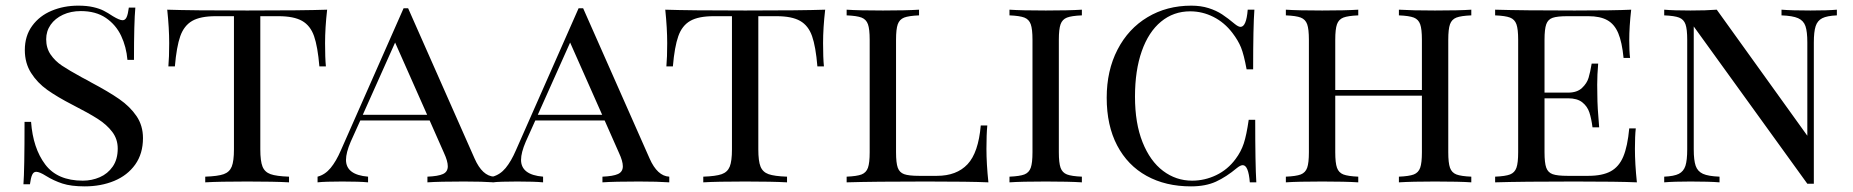

<svg xmlns="http://www.w3.org/2000/svg" viewBox="-20 -642 6523 676"><path d="M377.4 -585Q400.9 -570.8 411.6 -570.8Q420.9 -570.8 425.8 -581.5Q430.7 -592.3 433.6 -615.2H456.5Q451.7 -563 451.7 -431.2H428.7Q424.8 -477.1 406.5 -515.9Q388.2 -554.7 352.8 -578.9Q317.4 -603 264.6 -603Q229.5 -603 201.7 -590.1Q173.8 -577.1 158.2 -554.7Q142.6 -532.2 142.6 -503.9Q142.6 -472.7 158.2 -450Q173.8 -427.2 198.2 -410.9Q222.7 -394.5 268.1 -369.6Q290 -358.4 300.3 -352.1Q362.3 -319.3 400.1 -293Q438 -266.6 460.7 -233.2Q483.4 -199.7 483.4 -155.8Q483.4 -101.1 456.1 -62.7Q428.7 -24.4 382.1 -5.1Q335.4 14.2 278.3 14.2Q230.5 14.2 199.7 4.2Q168.9 -5.9 141.6 -22.9Q119.1 -37.1 107.4 -37.1Q98.1 -37.1 93.3 -26.6Q88.4 -16.1 85.4 6.8H62.5Q66.4 -42 66.4 -212.9H89.4Q96.2 -120.1 139.2 -63Q182.1 -5.9 271.5 -5.9Q303.2 -5.9 331.3 -18.1Q359.4 -30.3 377 -55.7Q394.5 -81.1 394.5 -119.1Q394.5 -152.3 375.2 -177.7Q356 -203.1 324.2 -223.4Q292.5 -243.7 235.4 -272.9Q182.1 -300.3 146.7 -325.4Q111.3 -350.6 89.4 -385.3Q67.4 -419.9 67.4 -465.8Q67.4 -515.6 93.3 -551Q119.1 -586.4 161.9 -604.2Q204.6 -622.1 255.4 -622.1Q286.1 -622.1 308.3 -616.9Q330.6 -611.8 345.2 -604.2Q359.9 -596.7 377.4 -585Z M1124.5 -490.2Q1124.5 -438.5 1127.4 -408.2H1104.5Q1098.6 -478 1085.7 -514.9Q1072.8 -551.8 1043.7 -568.4Q1014.6 -585 960.4 -585H896.5V-116.2Q896.5 -74.7 904.3 -55.4Q912.1 -36.1 932.6 -28.8Q953.1 -21.5 997.6 -20V0Q945.8 -2.9 850.6 -2.9Q751 -2.9 702.6 0V-20Q747.1 -21.5 767.6 -28.8Q788.1 -36.1 795.9 -55.4Q803.7 -74.7 803.7 -116.2V-585H739.7Q685.5 -585 656.7 -568.4Q627.9 -551.8 614.7 -514.6Q601.6 -477.5 595.7 -408.2H572.8Q575.7 -439.9 575.7 -490.2Q575.7 -542.5 568.8 -607.9Q651.9 -605 850.6 -605Q1048.8 -605 1131.8 -607.9Q1124.5 -543.9 1124.5 -490.2Z M1720.2 -20V0Q1679.2 -2.9 1613.3 -2.9Q1527.3 -2.9 1484.9 0V-20Q1522.5 -21.5 1539.6 -29.3Q1556.6 -37.1 1556.6 -56.6Q1556.6 -74.7 1543 -104L1492.7 -217.8H1248.5L1214.8 -143.1Q1198.2 -104.5 1198.2 -79.1Q1198.2 -26.4 1275.9 -20V0Q1246.1 -2.9 1185.1 -2.9Q1124 -2.9 1098.1 0V-20Q1124.5 -26.9 1144 -50.5Q1163.6 -74.2 1180.2 -112.8L1400.9 -612.8H1417L1650.9 -84Q1678.2 -22 1720.2 -20ZM1371.1 -492.2 1257.3 -237.8H1483.9Z M2336.4 -20V0Q2295.4 -2.9 2229.5 -2.9Q2143.6 -2.9 2101.1 0V-20Q2138.7 -21.5 2155.8 -29.3Q2172.9 -37.1 2172.9 -56.6Q2172.9 -74.7 2159.2 -104L2108.9 -217.8H1864.7L1831.1 -143.1Q1814.5 -104.5 1814.5 -79.1Q1814.5 -26.4 1892.1 -20V0Q1862.3 -2.9 1801.3 -2.9Q1740.2 -2.9 1714.4 0V-20Q1740.7 -26.9 1760.3 -50.5Q1779.8 -74.2 1796.4 -112.8L2017.1 -612.8H2033.2L2267.1 -84Q2294.4 -22 2336.4 -20ZM1987.3 -492.2 1873.5 -237.8H2100.1Z M2877.9 -490.2Q2877.9 -438.5 2880.9 -408.2H2857.9Q2852.1 -478 2839.1 -514.9Q2826.2 -551.8 2797.1 -568.4Q2768.1 -585 2713.9 -585H2649.9V-116.2Q2649.9 -74.7 2657.7 -55.4Q2665.5 -36.1 2686 -28.8Q2706.5 -21.5 2751 -20V0Q2699.2 -2.9 2604 -2.9Q2504.4 -2.9 2456.1 0V-20Q2500.5 -21.5 2521 -28.8Q2541.5 -36.1 2549.3 -55.4Q2557.1 -74.7 2557.1 -116.2V-585H2493.2Q2439 -585 2410.2 -568.4Q2381.3 -551.8 2368.2 -514.6Q2355 -477.5 2349.1 -408.2H2326.2Q2329.1 -439.9 2329.1 -490.2Q2329.1 -542.5 2322.3 -607.9Q2405.3 -605 2604 -605Q2802.2 -605 2885.3 -607.9Q2877.9 -543.9 2877.9 -490.2Z M3134.8 -502V-106Q3134.8 -68.4 3140.9 -51.5Q3147 -34.7 3163.3 -28.8Q3179.7 -22.9 3215.8 -22.9H3278.8Q3348.1 -22.9 3386.5 -63.7Q3424.8 -104.5 3433.1 -200.2H3456.1Q3453.1 -168.9 3453.1 -118.2Q3453.1 -65.4 3460 0Q3395 -2.9 3240.7 -2.9Q3056.2 -2.9 2960.9 0V-20Q2997.1 -21.5 3013.4 -27.8Q3029.8 -34.2 3035.9 -51.3Q3042 -68.4 3042 -106V-502Q3042 -539.6 3035.9 -556.6Q3029.8 -573.7 3013.4 -580.1Q2997.1 -586.4 2960.9 -587.9V-607.9Q3002.4 -605 3088.9 -605Q3169.9 -605 3215.8 -607.9V-587.9Q3179.7 -586.4 3163.3 -580.1Q3147 -573.7 3140.9 -556.6Q3134.8 -539.6 3134.8 -502Z M3708 -502V-106Q3708 -68.4 3714.1 -51.3Q3720.2 -34.2 3736.6 -27.8Q3752.9 -21.5 3789.1 -20V0Q3743.2 -2.9 3662.1 -2.9Q3576.2 -2.9 3534.2 0V-20Q3570.3 -21.5 3586.7 -27.8Q3603 -34.2 3609.1 -51.3Q3615.2 -68.4 3615.2 -106V-502Q3615.2 -539.6 3609.1 -556.6Q3603 -573.7 3586.7 -580.1Q3570.3 -586.4 3534.2 -587.9V-607.9Q3575.7 -605 3662.1 -605Q3743.2 -605 3789.1 -607.9V-587.9Q3752.9 -586.4 3736.6 -580.1Q3720.2 -573.7 3714.1 -556.6Q3708 -539.6 3708 -502Z M4328.1 -557.1Q4340.3 -547.4 4347.7 -547.4Q4368.2 -547.4 4373 -607.9H4396.5Q4392.1 -550.3 4392.1 -397.9H4369.1Q4359.4 -450.2 4349.4 -474.9Q4339.4 -499.5 4319.3 -525.9Q4291 -563 4252.2 -582.5Q4213.4 -602.1 4170.4 -602.1Q4111.8 -602.1 4067.9 -565.9Q4023.9 -529.8 4000 -461.9Q3976.1 -394 3976.1 -301.8Q3976.1 -208 4002.7 -141.4Q4029.3 -74.7 4075 -40.3Q4120.6 -5.9 4177.2 -5.9Q4221.7 -5.9 4262.2 -25.4Q4302.7 -44.9 4330.1 -82Q4349.6 -107.9 4359.1 -137Q4368.7 -166 4376.5 -220.2H4399.4Q4399.4 -62.5 4403.3 0H4380.4Q4375.5 -60.5 4355.5 -60.5Q4347.7 -60.5 4335.4 -50.8Q4297.4 -19 4261 -2.4Q4224.6 14.2 4173.3 14.2Q4084 14.2 4017.1 -22.7Q3950.2 -59.6 3913.3 -129.9Q3876.5 -200.2 3876.5 -297.9Q3876.5 -393.6 3914.6 -467.3Q3952.6 -541 4020.3 -581.5Q4087.9 -622.1 4174.3 -622.1Q4208 -622.1 4235.1 -613.5Q4262.2 -605 4283 -591.3Q4303.7 -577.6 4328.1 -557.1Z M5079.1 -502V-106Q5079.1 -68.4 5085.2 -51.3Q5091.3 -34.2 5107.7 -27.8Q5124 -21.5 5160.2 -20V0Q5118.7 -2.9 5032.2 -2.9Q4952.1 -2.9 4905.3 0V-20Q4941.4 -21.5 4957.8 -27.8Q4974.1 -34.2 4980.2 -51.3Q4986.3 -68.4 4986.3 -106V-305.2H4681.2V-106Q4681.2 -68.4 4687.3 -51.3Q4693.4 -34.2 4709.7 -27.8Q4726.1 -21.5 4762.2 -20V0Q4716.3 -2.9 4635.3 -2.9Q4549.3 -2.9 4507.3 0V-20Q4543.5 -21.5 4559.8 -27.8Q4576.2 -34.2 4582.3 -51.3Q4588.4 -68.4 4588.4 -106V-502Q4588.4 -539.6 4582.3 -556.6Q4576.2 -573.7 4559.8 -580.1Q4543.5 -586.4 4507.3 -587.9V-607.9Q4548.8 -605 4635.3 -605Q4716.3 -605 4762.2 -607.9V-587.9Q4726.1 -586.4 4709.7 -580.1Q4693.4 -573.7 4687.3 -556.6Q4681.2 -539.6 4681.2 -502V-325.2H4986.3V-502Q4986.3 -539.6 4980.2 -556.6Q4974.1 -573.7 4957.8 -580.1Q4941.4 -586.4 4905.3 -587.9V-607.9Q4952.1 -605 5032.2 -605Q5118.7 -605 5160.2 -607.9V-587.9Q5124 -586.4 5107.7 -580.1Q5091.3 -573.7 5085.2 -556.6Q5079.1 -539.6 5079.1 -502Z M5743.2 0Q5678.2 -2.9 5523.9 -2.9Q5339.4 -2.9 5244.1 0V-20Q5280.3 -21.5 5296.6 -27.8Q5313 -34.2 5319.1 -51.3Q5325.2 -68.4 5325.2 -106V-502Q5325.2 -539.6 5319.1 -556.6Q5313 -573.7 5296.6 -580.1Q5280.3 -586.4 5244.1 -587.9V-607.9Q5339.4 -605 5523.9 -605Q5664.1 -605 5723.1 -607.9Q5716.3 -547.9 5716.3 -500Q5716.3 -460.9 5719.2 -438H5696.3Q5690.9 -493.7 5677.5 -525.4Q5664.1 -557.1 5638.9 -571Q5613.8 -585 5572.3 -585H5499Q5462.9 -585 5446.5 -579.3Q5430.2 -573.7 5424.1 -556.6Q5418 -539.6 5418 -502V-315.9H5501Q5532.7 -315.9 5550 -332.3Q5567.4 -348.6 5573.2 -368.4Q5579.1 -388.2 5584 -418H5606.9Q5603.5 -378.9 5603.5 -343.8L5604 -306.2Q5604 -266.1 5610.4 -193.8H5586.9Q5583 -224.6 5575.9 -246.1Q5568.8 -267.6 5551 -281.7Q5533.2 -295.9 5501 -295.9H5418V-106Q5418 -68.4 5424.1 -51.5Q5430.2 -34.7 5446.5 -28.8Q5462.9 -22.9 5499 -22.9H5572.3Q5621.6 -22.9 5650.9 -38.8Q5680.2 -54.7 5695.3 -90.6Q5710.4 -126.5 5716.3 -189.9H5739.3Q5736.3 -163.1 5736.3 -118.2Q5736.3 -65.4 5743.2 0Z M6366.2 -492.2V4.9H6343.3L5943.4 -548.8V-116.2Q5943.4 -77.6 5950.2 -58.1Q5957 -38.6 5975.8 -30Q5994.6 -21.5 6034.2 -20V0Q5998.5 -2.9 5932.1 -2.9Q5872.6 -2.9 5839.4 0V-20Q5874 -21.5 5890.9 -30Q5907.7 -38.6 5914.1 -58.1Q5920.4 -77.6 5920.4 -116.2V-502Q5920.4 -539.6 5914.3 -556.6Q5908.2 -573.7 5891.8 -580.1Q5875.5 -586.4 5839.4 -587.9V-607.9Q5872.1 -605 5932.1 -605Q5987.3 -605 6024.4 -607.9L6343.3 -164.1V-492.2Q6343.3 -530.8 6336.7 -550Q6330.1 -569.3 6311 -577.9Q6292 -586.4 6252.4 -587.9V-607.9Q6288.1 -605 6354.5 -605Q6414.6 -605 6447.3 -607.9V-587.9Q6412.6 -586.4 6395.8 -577.9Q6378.9 -569.3 6372.6 -549.8Q6366.2 -530.3 6366.2 -492.2Z"/></svg>

Font: TypoPRO Playfair Display SC
Style: Regular
Weight: 400
Designer: Claus Eggers Sørensen
Foundry: Claus Eggers Sørensen
Version: Version 1.004;PS 001.004;hotconv 1.0.70;makeotf.lib2.5.58329